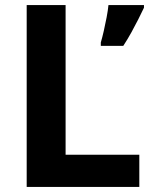

<svg xmlns="http://www.w3.org/2000/svg" viewBox="-20 -734 599 754"><path d="M84.8 0V-714H237.6V-126.4H527.1V0ZM545.4 -703.8Q535.3 -682.1 522.8 -657.6Q510.4 -633 496 -606.9Q481.7 -580.9 464.2 -554H375.9V-567.2Q381.7 -586.8 387.6 -612.7Q393.5 -638.6 398.7 -665.8Q403.9 -693 405.9 -714H545.4Z"/></svg>

Font: Noto Sans Meetei Mayek
Style: Regular
Weight: 400
Designer: Monotype Design Team and Neelakash Kshetrimayum
Foundry: Monotype Imaging Inc.
Version: Version 2.002